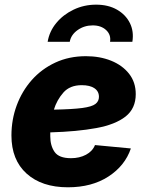

<svg xmlns="http://www.w3.org/2000/svg" viewBox="-20 -796 636 828"><path d="M272.9 11.7Q160.2 11.7 94.7 -47.4Q29.3 -106.4 29.3 -211.9Q29.3 -279.8 52 -341.3Q74.7 -402.8 116.9 -450.7Q159.2 -498.5 218.5 -526.1Q277.8 -553.7 350.6 -553.7Q410.6 -553.7 459.2 -534.2Q507.8 -514.6 536.6 -478Q565.4 -441.4 565.4 -390.1Q565.4 -328.1 521.5 -293.5Q477.5 -258.8 395.3 -243.7Q313 -228.5 196.8 -225.1Q196.8 -216.3 196.8 -208Q196.8 -167.5 215.6 -140.6Q234.4 -113.8 286.1 -113.8Q322.8 -113.8 350.8 -128.7Q378.9 -143.6 389.6 -170.4L544.4 -155.8Q519 -81.1 447.5 -34.7Q376 11.7 272.9 11.7ZM212.4 -323.2Q293 -324.7 334.7 -330.3Q376.5 -335.9 391.6 -347.7Q406.7 -359.4 406.7 -378.4Q406.7 -402.3 387.2 -415.5Q367.7 -428.7 332.5 -428.7Q281.2 -428.7 253.2 -396.7Q225.1 -364.7 212.4 -323.2ZM394.5 -775.9Q446.8 -775.9 484.4 -754.4Q522 -732.9 540 -696.8Q558.1 -660.6 550.8 -615.7H454.6Q459.5 -646 437.7 -666.3Q416 -686.5 379.9 -686.5Q343.3 -686.5 314.7 -666.3Q286.1 -646 280.8 -615.7H185.5Q192.9 -660.6 222.7 -696.8Q252.4 -732.9 297.4 -754.4Q342.3 -775.9 394.5 -775.9Z"/></svg>

Font: Inter Extra Bold
Style: Italic
Weight: 800
Italic angle: -9.39999°
Designer: Rasmus Andersson
Foundry: rsms
Version: Version 4.000;git-3c8e0fc